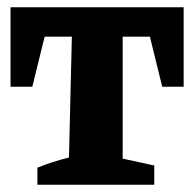

<svg xmlns="http://www.w3.org/2000/svg" viewBox="-20 -509 535 529"><path d="M486 -489V-270H427L393 -408H318V-72L405 -53V0H83V-47Q125 -64 170 -75L178 -408H103L69 -270H9V-489Z"/></svg>

Font: Piazzolla
Style: Bold
Weight: 700
Designer: Juan Pablo del Peral
Foundry: Huerta Tipografica
Version: Version 1.330